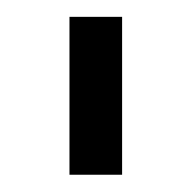

<svg xmlns="http://www.w3.org/2000/svg" viewBox="-20 -645 228 228"><path d="M62.5 -625V-437.5H125V-625Z"/></svg>

Font: Medodica
Style: Regular
Weight: 400
Version: Version 001.000